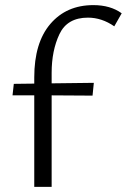

<svg xmlns="http://www.w3.org/2000/svg" viewBox="-20 -731 496 751"><path d="M345 -711Q412 -711 456 -679L427 -628Q378 -662 324 -662Q243 -662 212.5 -597.5Q182 -533 182 -446V-405L347 -407L342 -357L182 -358V0H114V-358H29L34 -403L114 -404V-428Q114 -564 177 -637.5Q240 -711 345 -711Z"/></svg>

Font: QiushuiShotai Bright
Style: Regular
Weight: 400
Designer: Christian Thalmann (Catharsis Fonts)
Version: Version 1.250;